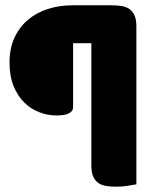

<svg xmlns="http://www.w3.org/2000/svg" viewBox="-20 -627 590 725"><path d="M401 -607Q423 -607 440.5 -604Q458 -601 470 -592Q482 -583 488.5 -567.5Q495 -552 495 -527V69Q484 71 462.5 74.5Q441 78 419 78Q397 78 379.5 75Q362 72 350 63Q338 54 331.5 38.5Q325 23 325 -2V-464H256V-221Q256 -208 241 -199.5Q226 -191 193 -191Q161 -191 129 -203Q97 -215 72 -239.5Q47 -264 31.5 -301.5Q16 -339 16 -391Q16 -445 35 -485.5Q54 -526 86.5 -553Q119 -580 162 -593.5Q205 -607 253 -607Z"/></svg>

Font: Baloo Bhaijaan
Style: Regular
Weight: 400
Designer: Devika Bhansali and Ek Type
Foundry: Ek Type
Version: Version 1.443;PS 1.000;hotconv 16.6.51;makeotf.lib2.5.65220;